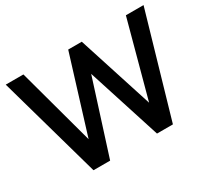

<svg xmlns="http://www.w3.org/2000/svg" viewBox="-138 -920 1233 1139"><g transform="rotate(-30 478.5 -350.0)"><path d="M8 -700H129L272 -174L433 -695H526L691 -182L831 -700H952L749 0H640L479 -502L319 0H205Z"/></g></svg>

Font: Cabin SemiBold
Style: Regular
Weight: 600
Designer: Pablo Impallari
Foundry: Pablo Impallari. http://www.impallari.com Igino Marini. http://www.ikern.com
Version: Version 2.200